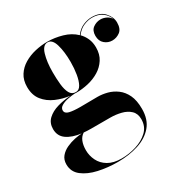

<svg xmlns="http://www.w3.org/2000/svg" viewBox="-167 -607 970 1004"><g transform="rotate(-30 317.5 -105.0)"><path d="M51.5 -58.5Q51.5 -95 75.5 -117.5Q99.5 -140 137.5 -151Q175.5 -162 217.5 -164.5Q174.5 -169.5 134.5 -186.8Q94.5 -204 69.2 -235.8Q44 -267.5 44 -316.5Q44 -358 62.8 -387Q81.5 -416 112.2 -434.2Q143 -452.5 180 -461Q217 -469.5 253 -469.5Q297.5 -469.5 342.8 -456.5Q388 -443.5 418.5 -414Q439.5 -442.5 466.8 -453.8Q494 -465 518 -465Q568.5 -465 594.5 -436.2Q620.5 -407.5 620.5 -374.5Q620.5 -336 599.2 -320.2Q578 -304.5 552.5 -304.5Q527 -304.5 507 -321.5Q487 -338.5 487 -370Q487 -402 507.5 -416.8Q528 -431.5 552.5 -431.5Q569.5 -431.5 586.8 -423.2Q604 -415 613 -399.5Q605 -425 580.8 -443.2Q556.5 -461.5 518.5 -461.5Q494.5 -461.5 468 -450.2Q441.5 -439 421.5 -411.5Q439 -394 449.5 -370.2Q460 -346.5 460 -316.5Q460 -275 441.2 -245.8Q422.5 -216.5 392.2 -198Q362 -179.5 325.5 -171Q289 -162.5 253 -162.5Q248 -162.5 243 -163Q224 -162 200.8 -157.5Q177.5 -153 160.8 -143.2Q144 -133.5 144 -118Q144 -99 168.2 -93.2Q192.5 -87.5 233.5 -87.5Q259.5 -87.5 287.5 -88Q315.5 -88.5 336.5 -88.5Q365 -88.5 394.8 -80.8Q424.5 -73 450.2 -54Q476 -35 491.8 -2Q507.5 31 507.5 82Q507.5 146 474 185Q440.5 224 384.2 242Q328 260 260 260Q199.5 260 144.2 247.8Q89 235.5 54.2 208.2Q19.5 181 19.5 136.5Q19.5 108 35.5 89Q51.5 70 76 58.8Q100.5 47.5 126 42.2Q151.5 37 170.5 36Q115.5 29 83.5 6.2Q51.5 -16.5 51.5 -58.5ZM198.5 -316.5Q198.5 -278 202 -243.5Q205.5 -209 217 -187.8Q228.5 -166.5 253 -166.5Q272 -166.5 283.8 -187.8Q295.5 -209 301.2 -243.5Q307 -278 307 -316.5Q307 -378.5 294.2 -422.2Q281.5 -466 253 -466Q224.5 -466 211.5 -422.2Q198.5 -378.5 198.5 -316.5ZM145 123Q145 156 159.8 186.2Q174.5 216.5 206 235.2Q237.5 254 287 254Q330.5 254 374.5 240.5Q418.5 227 448 199Q477.5 171 477.5 127Q477.5 93 457 73.8Q436.5 54.5 405 46.8Q373.5 39 341 39H226.5Q202.5 39 181.5 37Q162.5 49 153.8 71Q145 93 145 123Z"/></g></svg>

Font: Bodoni* 48
Style: Bold
Weight: 700
Version: Version 2.2